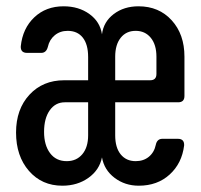

<svg xmlns="http://www.w3.org/2000/svg" viewBox="-20 -580 640 610"><path d="M178 10Q113 10 72 -37Q31 -84 31 -159Q31 -233 73.5 -279Q116 -325 184 -325H260V-399Q260 -439 243 -460.5Q226 -482 195 -482Q171 -482 154 -468Q137 -454 132 -431Q127 -412 111 -412H66Q45 -412 46 -433Q52 -490 89 -525Q126 -560 182 -560Q230 -560 264 -535.5Q298 -511 304 -471Q309 -511 341.5 -535.5Q374 -560 420 -560Q485 -560 525.5 -515.5Q566 -471 566 -400V-275Q566 -255 546 -255H346V-150Q346 -111 363.5 -89.5Q381 -68 411 -68Q436 -68 453 -82Q470 -96 475 -120Q479 -139 496 -139H545Q566 -139 565 -118Q558 -61 519 -25.5Q480 10 421 10Q377 10 344 -15Q311 -40 304 -80Q296 -40 261 -15Q226 10 178 10ZM346 -325H457Q477 -325 477 -345V-400Q477 -438 459 -460Q441 -482 411 -482Q381 -482 363.5 -460Q346 -438 346 -400ZM192 -68Q223 -68 241.5 -90Q260 -112 260 -150V-255H186Q156 -255 138 -229.5Q120 -204 120 -161Q120 -119 139 -93.5Q158 -68 192 -68Z"/></svg>

Font: Pitagon Sans Mono Medium
Style: Regular
Weight: 500
Monospace: yes
Designer: Travis Tran
Foundry: Pitagon
Version: Version 1.001; ttfautohint (v1.8.4.7-5d5b);gftools[0.9.26]